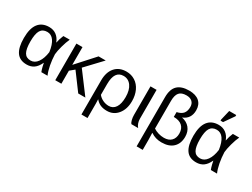

<svg xmlns="http://www.w3.org/2000/svg" viewBox="-65 -1471 3152 2398"><g transform="rotate(30 1511.0 -272.5)"><path d="M411.6 -115.7Q380.9 -49.3 338.1 -19.8Q295.4 9.8 236.3 9.8Q136.2 9.8 89.1 -57.6Q42 -125 42 -261.7Q42 -400.4 95 -469.2Q147.9 -538.1 250 -538.1Q311.5 -538.1 355.2 -505.4Q398.9 -472.7 420.9 -413.6H421.9Q433.1 -471.7 457.5 -528.3H549.3Q524.9 -476.6 504.4 -401.6Q483.9 -326.7 480 -278.8Q482.4 -200.7 496.8 -125.5Q511.2 -50.3 534.2 0H444.8Q433.1 -29.8 424.6 -64.7Q416 -99.6 413.6 -115.7ZM134.3 -264.6Q134.3 -156.2 162.1 -107.2Q189.9 -58.1 254.4 -58.1Q313 -58.1 353.3 -114.5Q393.6 -170.9 406.2 -266.6Q392.1 -369.6 355 -421.4Q317.9 -473.1 259.8 -473.1Q193.4 -473.1 163.8 -424.1Q134.3 -375 134.3 -264.6Z M976.6 0 797.9 -241.2 733.4 -188V0H645.5V-528.3H733.4V-272L965.3 -528.3H1068.4L854 -301.3L1079.6 0Z M1606.9 -252Q1606.9 -135.7 1547.6 -63Q1488.3 9.8 1393.6 9.8Q1339.8 9.8 1300.8 -6.8Q1261.7 -23.4 1230.5 -60.1H1228.5Q1230.5 -30.8 1230.5 0V207.5H1142.6V-283.7Q1142.6 -403.3 1201.7 -470.9Q1260.7 -538.6 1364.7 -538.6Q1434.1 -538.6 1489.7 -503.2Q1545.4 -467.8 1576.2 -402.1Q1606.9 -336.4 1606.9 -252ZM1512.7 -255.9Q1512.7 -357.9 1470.9 -415.8Q1429.2 -473.6 1358.9 -473.6Q1230.5 -473.6 1230.5 -281.7V-127Q1257.3 -93.3 1298.3 -74.2Q1339.4 -55.2 1382.3 -55.2Q1444.3 -55.2 1478.5 -106.9Q1512.7 -158.7 1512.7 -255.9Z M1744.1 0Q1729.5 -15.6 1721.7 -48.6Q1713.9 -81.5 1713.9 -115.2V-528.3H1801.8V-110.8Q1801.8 -79.1 1812.3 -49.3Q1822.8 -19.5 1840.8 0Z M2404.8 -197.8Q2404.8 -101.1 2346.9 -45.7Q2289.1 9.8 2181.6 9.8Q2092.3 9.8 2026.4 -36.1H2023.4Q2026.4 19.5 2026.4 62.5V207.5H1938.5V-501.5Q1938.5 -617.2 1994.1 -670.9Q2049.8 -724.6 2160.2 -724.6Q2256.3 -724.6 2307.4 -679.9Q2358.4 -635.3 2358.4 -554.2Q2358.4 -430.7 2249.5 -388.2Q2321.8 -374 2363.3 -324.2Q2404.8 -274.4 2404.8 -197.8ZM2026.4 -100.1Q2057.6 -79.1 2097.9 -67.1Q2138.2 -55.2 2177.7 -55.2Q2246.6 -55.2 2283.7 -92.8Q2320.8 -130.4 2320.8 -196.3Q2320.8 -267.1 2278.6 -305.2Q2236.3 -343.3 2156.7 -343.3V-412.6Q2218.8 -425.8 2246.3 -459.7Q2273.9 -493.7 2273.9 -553.2Q2273.9 -601.1 2244.4 -628.4Q2214.8 -655.8 2161.1 -655.8Q2089.4 -655.8 2057.9 -617.9Q2026.4 -580.1 2026.4 -498.5Z M2856 -115.7Q2825.2 -49.3 2782.5 -19.8Q2739.7 9.8 2680.7 9.8Q2580.6 9.8 2533.4 -57.6Q2486.3 -125 2486.3 -261.7Q2486.3 -400.4 2539.3 -469.2Q2592.3 -538.1 2694.3 -538.1Q2755.9 -538.1 2799.6 -505.4Q2843.3 -472.7 2865.2 -413.6H2866.2Q2877.4 -471.7 2901.9 -528.3H2993.7Q2969.2 -476.6 2948.7 -401.6Q2928.2 -326.7 2924.3 -278.8Q2926.8 -200.7 2941.2 -125.5Q2955.6 -50.3 2978.5 0H2889.2Q2877.4 -29.8 2868.9 -64.7Q2860.4 -99.6 2857.9 -115.7ZM2578.6 -264.6Q2578.6 -156.2 2606.4 -107.2Q2634.3 -58.1 2698.7 -58.1Q2757.3 -58.1 2797.6 -114.5Q2837.9 -170.9 2850.6 -266.6Q2836.4 -369.6 2799.3 -421.4Q2762.2 -473.1 2704.1 -473.1Q2637.7 -473.1 2608.2 -424.1Q2578.6 -375 2578.6 -264.6ZM2685.5 -594.7V-610.8L2719.2 -753.4H2820.3V-735.4L2722.2 -594.7Z"/></g></svg>

Font: Liberation Sans
Style: Regular
Weight: 400
Designer: Steve Matteson
Foundry: Ascender Corporation
Version: Version 2.00.1